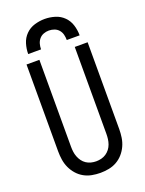

<svg xmlns="http://www.w3.org/2000/svg" viewBox="-174 -1031 848 1122"><g transform="rotate(-20 250.0 -470.5)"><path d="M250 8Q276 8 302.5 3Q329 -2 352 -15Q375 -28 392.5 -48Q410 -68 421 -92Q432 -116 436 -142.5Q440 -169 440 -195V-735H360V-195Q360 -179 358 -163Q356 -147 350.5 -131.5Q345 -116 335 -103Q325 -90 311.5 -81Q298 -72 282 -68Q266 -64 250 -64Q234 -64 218 -68Q202 -72 188.5 -81Q175 -90 165.5 -103Q156 -116 150 -131.5Q144 -147 142 -163Q140 -179 140 -195V-735H60V-195Q60 -169 64 -142.5Q68 -116 79 -92Q90 -68 107.5 -48Q125 -28 148 -15Q171 -2 197.5 3Q224 8 250 8ZM90 -789H170Q170 -806 174.5 -822.5Q179 -839 190 -852Q201 -865 217 -871Q233 -877 250 -877Q267 -877 283.5 -871Q300 -865 311 -852Q322 -839 326 -822.5Q330 -806 330 -789H410Q410 -821 400.5 -852.5Q391 -884 368 -907Q345 -930 313.5 -939.5Q282 -949 250 -949Q218 -949 186.5 -939.5Q155 -930 132 -907Q109 -884 99.5 -852.5Q90 -821 90 -789Z"/></g></svg>

Font: Iosevka SS09
Style: Regular
Weight: 400
Monospace: yes
Designer: Belleve Invis
Foundry: Belleve Invis
Version: Version 5.2.1; ttfautohint (v1.8.3)